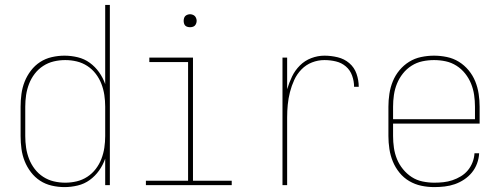

<svg xmlns="http://www.w3.org/2000/svg" viewBox="-20 -755 2040 783"><path d="M243 8Q217 8 191 2Q165 -4 143.5 -18Q122 -32 106 -53Q90 -74 80.5 -98Q71 -122 67.5 -148Q64 -174 64 -200V-320Q64 -346 67.5 -372Q71 -398 80.5 -422Q90 -446 106 -467Q122 -488 143.5 -502Q165 -516 191 -522Q217 -528 243 -528Q270 -528 297 -521.5Q324 -515 346 -499Q368 -483 384 -460.5Q400 -438 409 -412V-735H428V0H409V-108Q400 -82 384 -59.5Q368 -37 346 -21Q324 -5 297 1.5Q270 8 243 8ZM246 -10Q270 -10 293 -15.5Q316 -21 336 -34Q356 -47 370.5 -66Q385 -85 393.5 -107Q402 -129 405.5 -152.5Q409 -176 409 -200V-320Q409 -344 405.5 -367.5Q402 -391 393.5 -413Q385 -435 370.5 -454Q356 -473 336 -486Q316 -499 293 -504.5Q270 -510 246 -510Q222 -510 199 -504.5Q176 -499 156 -486Q136 -473 121.5 -454Q107 -435 98.5 -413Q90 -391 86.5 -367.5Q83 -344 83 -320V-200Q83 -176 86.5 -152.5Q90 -129 98.5 -107Q107 -85 121.5 -66Q136 -47 156 -34Q176 -21 199 -15.5Q222 -10 246 -10Z M575 0V-18H747V-502H589V-520H767V-18H925V0ZM755 -644Q750 -644 744.5 -645.5Q739 -647 735.5 -650.5Q732 -654 730.5 -659.5Q729 -665 729 -670Q729 -675 730.5 -680.5Q732 -686 735.5 -689.5Q739 -693 744.5 -695Q750 -697 755 -697Q760 -697 765.5 -695Q771 -693 774.5 -689.5Q778 -686 780 -680.5Q782 -675 782 -670Q782 -665 780 -659.5Q778 -654 774.5 -650.5Q771 -647 765.5 -645.5Q760 -644 755 -644Z M1132 0V-520H1151V-391Q1159 -418 1171 -443Q1183 -468 1203 -488Q1223 -508 1249.5 -518Q1276 -528 1303 -528Q1330 -528 1357 -521.5Q1384 -515 1404.5 -497.5Q1425 -480 1434 -454Q1443 -428 1443 -401H1424Q1424 -424 1416 -446.5Q1408 -469 1390.5 -484Q1373 -499 1350 -504.5Q1327 -510 1303 -510Q1277 -510 1252.5 -500.5Q1228 -491 1209.5 -472Q1191 -453 1180 -429Q1169 -405 1162.5 -379.5Q1156 -354 1153.5 -328Q1151 -302 1151 -276V0Z M1751 8Q1724 8 1698 2.5Q1672 -3 1649 -16.5Q1626 -30 1609 -51Q1592 -72 1582 -96.5Q1572 -121 1568 -147.5Q1564 -174 1564 -200V-320Q1564 -346 1568 -372.5Q1572 -399 1582 -423.5Q1592 -448 1609 -468.5Q1626 -489 1648.5 -503Q1671 -517 1697.5 -522.5Q1724 -528 1750 -528Q1776 -528 1802.5 -522.5Q1829 -517 1851.5 -503Q1874 -489 1891 -468.5Q1908 -448 1918 -423.5Q1928 -399 1932 -372.5Q1936 -346 1936 -320V-251H1583V-200Q1583 -176 1586.5 -152Q1590 -128 1599 -106Q1608 -84 1623.5 -65Q1639 -46 1659 -33Q1679 -20 1703 -15Q1727 -10 1751 -10Q1770 -10 1788.5 -12Q1807 -14 1825 -20Q1843 -26 1859.5 -36Q1876 -46 1888 -60.5Q1900 -75 1907 -93Q1914 -111 1915 -130H1934Q1933 -109 1925.5 -88.5Q1918 -68 1904.5 -51.5Q1891 -35 1873 -23Q1855 -11 1835 -4Q1815 3 1793.5 5.5Q1772 8 1751 8ZM1583 -269H1917V-320Q1917 -344 1913.5 -368Q1910 -392 1901 -414Q1892 -436 1877 -455Q1862 -474 1841.5 -487Q1821 -500 1797.5 -505Q1774 -510 1750 -510Q1726 -510 1702.5 -505Q1679 -500 1658.5 -487Q1638 -474 1623 -455Q1608 -436 1599 -414Q1590 -392 1586.5 -368Q1583 -344 1583 -320Z"/></svg>

Font: Iosevka Thin
Style: Regular
Weight: 100
Monospace: yes
Designer: Belleve Invis
Foundry: Belleve Invis
Version: Version 32.5.0; ttfautohint (v1.8.4)